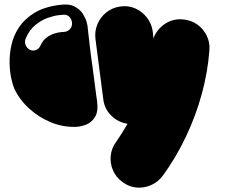

<svg xmlns="http://www.w3.org/2000/svg" viewBox="-20 -638 1040 861"><path d="M396 -330Q400 -302 404 -268.5Q408 -235 411.5 -211Q415 -187 415 -187Q422 -138 405.5 -112.5Q389 -87 363.5 -78Q338 -69 316 -69Q260 -68 207 -90Q154 -112 111 -151Q68 -190 44 -241Q38 -254 31 -284.5Q24 -315 23 -354Q22 -393 31 -435Q40 -477 64.5 -514.5Q89 -552 133 -579.5Q177 -607 247 -616Q289 -622 314 -609Q339 -596 351.5 -576Q364 -556 368 -540.5Q372 -525 372 -525Q372 -525 375 -498.5Q378 -472 383 -428Q388 -384 396 -330ZM268 -495Q283 -496 293.5 -507.5Q304 -519 303 -535Q302 -551 291.5 -562Q281 -573 266 -572Q264 -572 244 -570Q224 -568 196 -558.5Q168 -549 140.5 -527.5Q113 -506 96 -467Q89 -452 94.5 -437Q100 -422 114 -415Q128 -408 142 -414Q156 -420 162 -435Q172 -457 189 -469.5Q206 -482 223.5 -487.5Q241 -493 254 -494Q267 -495 268 -495ZM800 -551Q836 -548 863.5 -529Q891 -510 906.5 -479Q922 -448 919 -413Q912 -316 885 -217Q858 -118 813.5 -24.5Q769 69 710 150Q688 179 656.5 192.5Q625 206 591.5 203Q558 200 529 178Q500 157 486.5 125.5Q473 94 476.5 60Q480 26 501 -2Q528 -41 552 -83Q510 -89 479 -119.5Q448 -150 443 -194L408 -464Q404 -500 417.5 -531Q431 -562 457.5 -583Q484 -604 520 -609Q556 -614 587 -600Q618 -586 639 -559Q660 -532 665 -497L668 -466Q683 -506 719 -530.5Q755 -555 800 -551Z"/></svg>

Font: Nikukyu
Style: Regular
Weight: 400
Version: Version 1.00